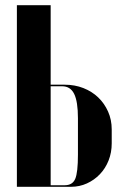

<svg xmlns="http://www.w3.org/2000/svg" viewBox="-20 -719 472 739"><path d="M229 -393Q268 -393 301 -380Q334 -367 358 -344Q382 -321 396 -289.5Q410 -258 410 -221V-167Q410 -132 398 -101.5Q386 -71 364.5 -48.5Q343 -26 314.5 -13Q286 0 253 0H45V-699H175V-393ZM280 -264Q280 -328 265.5 -357.5Q251 -387 219 -387H175V-6H229Q259 -6 269.5 -30.5Q280 -55 280 -124Z"/></svg>

Font: Moniqa Black Display
Style: Regular
Weight: 900
Designer: Rajesh Rajput
Foundry: Rajesh Rajput
Version: Version 1.000